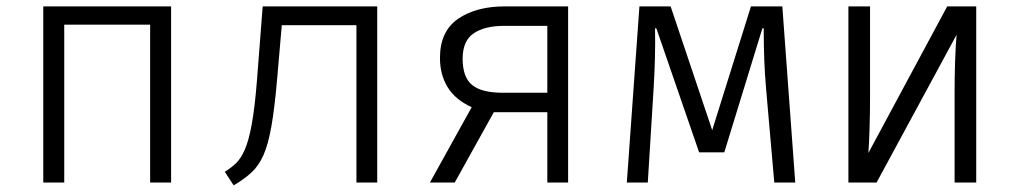

<svg xmlns="http://www.w3.org/2000/svg" viewBox="-20 -558 3117 587"><path d="M439 0V-482.6H176.4V0H112.3V-538.5H503.1V0Z M1133.3 -538.5V0H1069.7V-481H841.5L827.2 -315.9Q819.5 -226.7 809.7 -171.5Q800 -116.4 785.4 -83.6Q770.8 -50.8 748.7 -30.5Q726.7 -10.3 694.4 8.7L667.2 -32.8Q685.6 -44.1 700.8 -58.2Q715.9 -72.3 728.2 -100Q740.5 -127.7 749.7 -178.2Q759 -228.7 765.6 -312.3L783.1 -538.5Z M1294.4 0 1422.1 -230.3Q1371.8 -253.3 1348.5 -291.5Q1325.1 -329.7 1325.1 -381Q1325.1 -462.1 1380.3 -500.3Q1435.4 -538.5 1524.1 -538.5H1716.9V0H1653.3V-214.9H1489.7L1370.3 0ZM1517.9 -274.4H1653.3V-479H1522.1Q1461.5 -479 1427.9 -455.9Q1394.4 -432.8 1394.4 -378.5Q1394.4 -322.1 1423.3 -298.2Q1452.3 -274.4 1517.9 -274.4Z M2371.8 -538.5 2411.3 0H2347.2L2322.1 -287.2Q2318.5 -328.7 2316.7 -372.8Q2314.9 -416.9 2314.9 -471.3H2310.8L2194.4 -92.3H2117.4L1986.7 -471.3H1982.6Q1983.6 -429.7 1982.3 -380Q1981 -330.3 1978.5 -291.3L1960.5 0H1896.4L1934.9 -538.5H2030.3L2157.4 -160L2275.9 -538.5Z M2964.6 -538.5V0H2898.5V-276.4Q2898.5 -324.1 2900 -370.3Q2901.5 -416.4 2904.6 -451.8L2660 0H2573.8V-538.5H2640V-263.6Q2640 -213.8 2638.5 -165.1Q2636.9 -116.4 2634.9 -90.3L2875.9 -538.5Z"/></svg>

Font: Fira Code Light
Style: Regular
Weight: 300
Monospace: yes
Designer: Carrois Corporate, Edenspiekermann AG, Nikita Prokopov
Foundry: Carrois Corporate, Edenspiekermann AG, Nikita Prokopov
Version: Version 6.000; ttfautohint (v1.8.2) -l 8 -r 50 -G 200 -x 14 